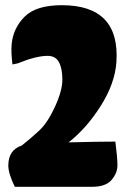

<svg xmlns="http://www.w3.org/2000/svg" viewBox="-20 -729 484 739"><path d="M37 -10Q12 -61 12 -92Q12 -152 64 -169Q98 -196 130.5 -226Q163 -256 191.5 -318Q220 -380 220 -422.5Q220 -465 207 -489.5Q194 -514 163 -514Q119 -514 48 -485L28 -481Q22 -528 25 -560Q31 -621 75 -665Q119 -709 218 -709Q443 -709 428 -489Q422 -407 367.5 -321Q313 -235 244 -181Q360 -184 424 -184Q432 -122 432 -92.5Q432 -63 409.5 -36.5Q387 -10 334 -10Z"/></svg>

Font: Chela One Cyrilic
Style: Regular
Weight: 400
Designer: Miguel Hernandez
Foundry: LatinoType
Version: Version 1.001